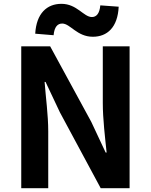

<svg xmlns="http://www.w3.org/2000/svg" viewBox="-20 -983 789 1003"><path d="M91 0H232V-297C232 -382 219 -475 213 -555H218L293 -396L506 0H657V-741H517V-445C517 -361 529 -263 537 -186H532L457 -346L242 -741H91ZM465 -791C540 -791 595 -840 600 -948L504 -955C500 -911 483 -894 460 -894C417 -894 382 -963 301 -963C225 -963 170 -913 164 -807L260 -799C264 -843 281 -860 305 -860C347 -860 382 -791 465 -791Z"/></svg>

Font: Noto Sans TC
Style: Bold
Weight: 700
Designer: Ryoko NISHIZUKA 西塚涼子 (kana, bopomofo & ideographs); Paul D. Hunt (Latin, Greek & Cyrillic); Sandoll Communications 산돌커뮤니
Foundry: Adobe
Version: Version 2.004;hotconv 1.0.118;makeotfexe 2.5.65603